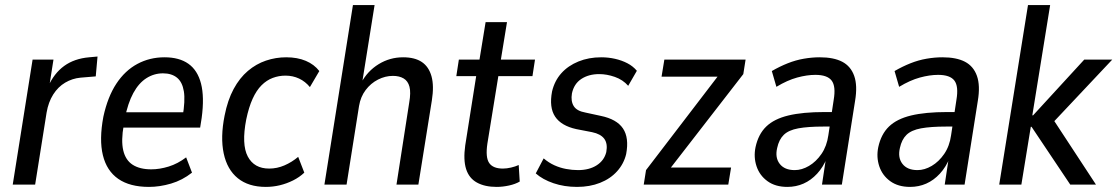

<svg xmlns="http://www.w3.org/2000/svg" viewBox="-20 -725 4388 754"><path d="M30 0 108 -491H190L173 -383H168Q192 -437 232 -466Q272 -495 330 -500L363 -503L356 -425L296 -420Q264 -417 236 -400.5Q208 -384 189 -354Q170 -324 163 -283L118 0Z M565 9Q490 9 444.5 -22.5Q399 -54 384 -115.5Q369 -177 386 -267Q403 -345 437 -396.5Q471 -448 519.5 -474Q568 -500 626 -500Q684 -500 720 -474.5Q756 -449 769.5 -396.5Q783 -344 772 -262L766 -224H449L459 -284H715L697 -266Q708 -330 702 -366.5Q696 -403 675 -420Q654 -437 620 -437Q585 -437 555 -418Q525 -399 503.5 -359.5Q482 -320 470 -259L466 -234Q455 -173 464 -134.5Q473 -96 501 -78Q529 -60 574 -60Q607 -60 642.5 -71Q678 -82 711 -107L734 -47Q696 -17 651.5 -4Q607 9 565 9Z M1024 9Q956 9 914 -25Q872 -59 858.5 -122.5Q845 -186 862 -271Q874 -332 897.5 -375.5Q921 -419 953.5 -446.5Q986 -474 1024.5 -487Q1063 -500 1104 -500Q1148 -500 1181 -486Q1214 -472 1234 -446L1197 -383Q1179 -405 1154.5 -416.5Q1130 -428 1101 -428Q1075 -428 1051 -419Q1027 -410 1007 -390Q987 -370 972 -337Q957 -304 947 -256Q928 -158 953 -110.5Q978 -63 1037 -63Q1068 -63 1097 -75.5Q1126 -88 1151 -109L1175 -47Q1156 -29 1131 -16.5Q1106 -4 1079 2.5Q1052 9 1024 9Z M1254 0 1366 -705H1451L1402 -399H1398Q1423 -446 1467 -473Q1511 -500 1563 -500Q1609 -500 1636.5 -481.5Q1664 -463 1674.5 -425.5Q1685 -388 1676 -331L1623 0H1537L1587 -322Q1594 -362 1588 -384.5Q1582 -407 1565 -417Q1548 -427 1523 -427Q1493 -427 1464.5 -412.5Q1436 -398 1416 -371.5Q1396 -345 1390 -309L1341 0Z M1930 9Q1884 9 1853 -8Q1822 -25 1810.5 -61Q1799 -97 1807 -154L1850 -426H1772L1782 -491H1863L1887 -638H1971L1947 -491H2081L2071 -426H1937L1894 -161Q1886 -107 1901 -85Q1916 -63 1955 -63Q1970 -63 1987 -67Q2004 -71 2017 -77L2021 -12Q2004 -2 1979 3.5Q1954 9 1930 9Z M2246 9Q2196 9 2153.5 -5.5Q2111 -20 2084 -44L2115 -103Q2135 -86 2157 -76Q2179 -66 2203 -61.5Q2227 -57 2250 -57Q2294 -57 2323.5 -76Q2353 -95 2361 -128Q2367 -161 2353 -180Q2339 -199 2305 -206L2243 -218Q2184 -231 2160 -267Q2136 -303 2148 -366Q2158 -408 2184.5 -437.5Q2211 -467 2251.5 -483.5Q2292 -500 2341 -500Q2369 -500 2395.5 -494Q2422 -488 2444 -476.5Q2466 -465 2481 -447L2447 -388Q2426 -412 2394.5 -423Q2363 -434 2333 -434Q2292 -434 2263 -415Q2234 -396 2226 -358Q2221 -328 2233 -308.5Q2245 -289 2279 -283L2339 -270Q2402 -257 2426.5 -220.5Q2451 -184 2439 -120Q2430 -82 2403.5 -52.5Q2377 -23 2336.5 -7Q2296 9 2246 9Z M2508 0 2517 -57 2817 -449 2812 -424H2578L2589 -491H2908L2899 -434L2596 -43L2602 -67H2851L2840 0Z M3072 9Q3025 9 2994 -13.5Q2963 -36 2951 -72Q2939 -108 2947 -147Q2958 -198 2989 -228Q3020 -258 3076 -271.5Q3132 -285 3218 -285H3260L3252 -228H3214Q3153 -228 3115 -221Q3077 -214 3058 -195.5Q3039 -177 3032 -144Q3023 -106 3042 -81.5Q3061 -57 3101 -57Q3129 -57 3157 -73.5Q3185 -90 3206 -120.5Q3227 -151 3233 -194L3254 -333Q3263 -386 3246 -408.5Q3229 -431 3182 -431Q3149 -431 3110.5 -420.5Q3072 -410 3029 -384L3011 -446Q3042 -464 3073.5 -476.5Q3105 -489 3137 -494.5Q3169 -500 3199 -500Q3254 -500 3287.5 -482.5Q3321 -465 3334.5 -427Q3348 -389 3338 -329L3286 0H3208L3224 -106H3228Q3213 -69 3189 -43Q3165 -17 3135.5 -4Q3106 9 3072 9Z M3554 9Q3507 9 3476 -13.5Q3445 -36 3433 -72Q3421 -108 3429 -147Q3440 -198 3471 -228Q3502 -258 3558 -271.5Q3614 -285 3700 -285H3742L3734 -228H3696Q3635 -228 3597 -221Q3559 -214 3540 -195.5Q3521 -177 3514 -144Q3505 -106 3524 -81.5Q3543 -57 3583 -57Q3611 -57 3639 -73.5Q3667 -90 3688 -120.5Q3709 -151 3715 -194L3736 -333Q3745 -386 3728 -408.5Q3711 -431 3664 -431Q3631 -431 3592.5 -420.5Q3554 -410 3511 -384L3493 -446Q3524 -464 3555.5 -476.5Q3587 -489 3619 -494.5Q3651 -500 3681 -500Q3736 -500 3769.5 -482.5Q3803 -465 3816.5 -427Q3830 -389 3820 -329L3768 0H3690L3706 -106H3710Q3695 -69 3671 -43Q3647 -17 3617.5 -4Q3588 9 3554 9Z M3904 0 4017 -705H4104L4034 -272H4037L4238 -491H4348L4107 -235L4103 -276L4284 0H4183L4031 -227H4028L3991 0Z"/></svg>

Font: Nunito Sans 10pt Condensed Medium
Style: Italic
Weight: 500
Width: 3
Italic angle: -9°
Designer: Vernon Adams
Foundry: Vernon Adams
Version: Version 3.101;gftools[0.9.27]